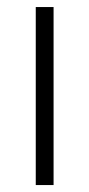

<svg xmlns="http://www.w3.org/2000/svg" viewBox="-20 -533 257 553"><path d="M134.3 -512.7V0H83V-512.7Z"/></svg>

Font: Voltera Light
Style: Light
Weight: 300
Designer: Bernd Montag
Version: Version 1.301